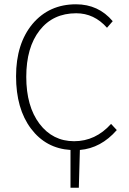

<svg xmlns="http://www.w3.org/2000/svg" viewBox="-20 -691 604 899"><path d="M310.1 188V11.2Q194.8 3.9 125 -88.9Q55.2 -181.6 55.2 -334Q55.2 -486.3 132.3 -579.1Q210 -670.9 335.9 -670.9Q440.9 -670.9 507.8 -591.8L481 -561Q420.9 -628.9 336.9 -628.9Q228 -628.9 165.5 -548.8Q103 -468.8 103 -331.1Q103 -193.4 165 -111.3Q227.1 -29.8 327.1 -29.8Q427.2 -29.8 500 -110.8L526.9 -82Q452.6 2.9 354 11.2L349.1 188Z"/></svg>

Font: SourceSansPro-Light
Style: Regular
Weight: 300
Designer: Paul D. Hunt
Foundry: Adobe Systems Incorporated
Version: Version 2.020;PS 2.0;hotconv 1.0.86;makeotf.lib2.5.63406